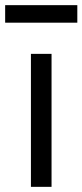

<svg xmlns="http://www.w3.org/2000/svg" viewBox="-35 -725 320 745"><path d="M-15 -705V-637H265V-705ZM85 0H165V-516H85Z"/></svg>

Font: Braiins Sans
Style: Regular
Weight: 400
Designer: Mike Abbink, Paul van der Laan, Pieter van Rosmalen, Jiri Chlebus, Lubos Buracinsky
Foundry: Bold Monday, Sudetype
Version: Version 1.000;hotconv 1.0.109;makeotfexe 2.5.65596